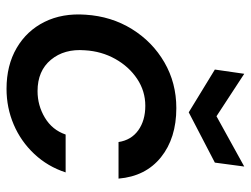

<svg xmlns="http://www.w3.org/2000/svg" viewBox="-110 -646 768 588"><g transform="rotate(90 274.0 -352.0)"><path d="M252 12Q180 12 127 -19Q74 -50 47 -104.5Q20 -159 25 -230Q30 -309 69 -372Q108 -435 171 -471.5Q234 -508 311 -508Q403 -508 461.5 -461Q520 -414 527 -331H415Q409 -370 379 -391.5Q349 -413 304 -413Q259 -413 221.5 -388Q184 -363 160.5 -321Q137 -279 134 -228Q129 -165 163 -124Q197 -83 259 -83Q303 -83 340.5 -105.5Q378 -128 392 -169H508Q490 -114 451.5 -73Q413 -32 361.5 -10Q310 12 252 12ZM324 -546 193 -626 206 -716 336 -631 490 -716 478 -626Z"/></g></svg>

Font: Host Grotesk Medium
Style: Italic
Weight: 500
Italic angle: -8°
Designer: Doğukan Karapınar based on Poppins by Indian Type Foundry, Jonny Pinhorn
Foundry: Element Type
Version: Version 1.001; ttfautohint (v1.8.4.7-5d5b)